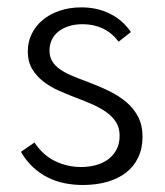

<svg xmlns="http://www.w3.org/2000/svg" viewBox="-20 -500 458 534"><path d="M210.5 14.5Q247.7 14.5 278.4 5.7Q309.1 -3.2 330.9 -20.2Q352.7 -37.3 364.5 -62.3Q376.4 -87.3 376.4 -120Q376.4 -151.4 364.5 -174.5Q352.7 -197.7 332 -215.5Q311.4 -233.2 283 -247Q254.5 -260.9 221.4 -273.2Q197.7 -281.8 178.6 -290Q159.5 -298.2 145.9 -308Q132.3 -317.7 125 -330Q117.7 -342.3 117.7 -359.5Q117.7 -375.9 124.1 -389.3Q130.5 -402.7 142.5 -412.3Q154.5 -421.8 171.6 -427.3Q188.6 -432.7 210 -432.7Q240.9 -432.7 266.1 -420.7Q291.4 -408.6 310 -384.1L344.1 -410.9Q321.4 -444.1 285.9 -461.8Q250.5 -479.5 206.4 -479.5Q173.2 -479.5 145.9 -470.2Q118.6 -460.9 98.9 -444.5Q79.1 -428.2 68.2 -405.7Q57.3 -383.2 57.3 -357.3Q57.3 -328.6 69.3 -308.4Q81.4 -288.2 100.5 -273.4Q119.5 -258.6 143 -248.2Q166.4 -237.7 189.1 -229.1Q215.9 -219.1 238.4 -209.1Q260.9 -199.1 277.5 -186.8Q294.1 -174.5 303.4 -159.1Q312.7 -143.6 312.7 -122.3Q312.7 -100.5 304.1 -84.1Q295.5 -67.7 280.7 -56.8Q265.9 -45.9 246.6 -40.7Q227.3 -35.5 205.5 -35.5Q167.7 -35.5 133.9 -51.6Q100 -67.7 75.9 -103.6L38.2 -77.7Q52.7 -52.7 71.6 -35.2Q90.5 -17.7 112.5 -6.6Q134.5 4.5 159.3 9.5Q184.1 14.5 210.5 14.5Z"/></svg>

Font: Spartan MB
Style: Regular
Weight: 212
Designer: Matt Bailey, Mirko Velimirovic
Foundry: Matt Bailey
Version: Version 1.005